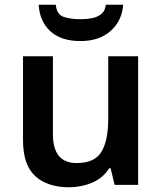

<svg xmlns="http://www.w3.org/2000/svg" viewBox="-20 -779 682 809"><path d="M562 -542V0H463L446 -70H440Q413 -28 367.5 -9Q322 10 271 10Q180 10 128.5 -37Q77 -84 77 -188V-542H203V-213Q203 -92 303 -92Q379 -92 407.5 -139.5Q436 -187 436 -277V-542ZM499 -759Q494 -691 446 -648.5Q398 -606 319 -606Q237 -606 192 -647.5Q147 -689 143 -759H215Q219 -718 248 -708Q277 -698 320 -698Q345 -698 368 -702.5Q391 -707 407 -720Q423 -733 426 -759Z"/></svg>

Font: Noto Sans SemiBold
Style: Regular
Weight: 600
Designer: Monotype Design Team
Foundry: Monotype Imaging Inc.
Version: Version 2.007